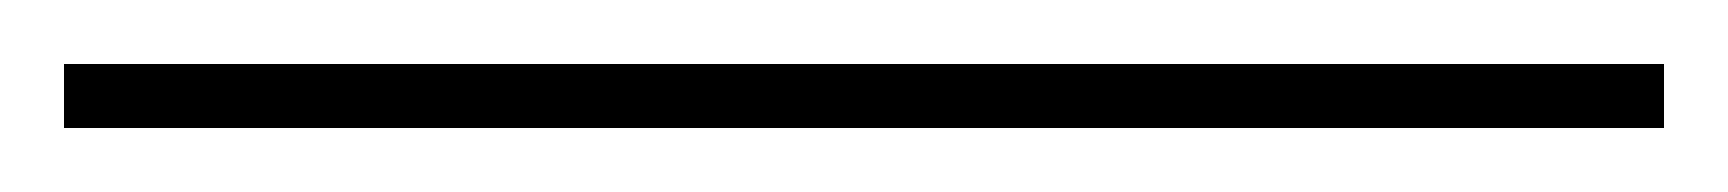

<svg xmlns="http://www.w3.org/2000/svg" viewBox="-20 70 540 60"><path d="M500 110V90H0V110Z"/></svg>

Font: Perun Thin
Style: Regular
Weight: 100
Foundry: Copyright (c) Stefan Peev, Context Ltd, 2016
Version: Version 1.089